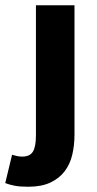

<svg xmlns="http://www.w3.org/2000/svg" viewBox="-71 -516 369 732"><path d="M36 196Q5 196 -15.5 192Q-36 188 -51 182L-25 74Q-15 77 -6 79Q3 81 14 81Q43 81 54.5 62Q66 43 66 1V-496H213V-3Q213 38 204.5 74Q196 110 175.5 137Q155 164 121 180Q87 196 36 196Z"/></svg>

Font: TT Toshiba Sans
Style: Bold
Weight: 700
Designer: Paul D. Hunt
Foundry: Toshiba Corporation
Version: Version 2.020;PS 2.000;hotconv 1.0.86;makeotf.lib2.5.63406